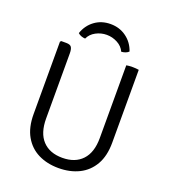

<svg xmlns="http://www.w3.org/2000/svg" viewBox="-158 -990 981 1114"><g transform="rotate(20 333.0 -432.5)"><path d="M576 -233Q576 -151.5 544.8 -97Q513.5 -42.5 458.5 -15.2Q403.5 12 332.5 12Q262 12 207.2 -15.2Q152.5 -42.5 121.5 -97Q90.5 -151.5 90.5 -233V-680L96.5 -686H127.5Q152.5 -686 160 -673.5Q167.5 -661 167.5 -636.5V-234Q167.5 -144.5 211 -98Q254.5 -51.5 333 -51.5Q411.5 -51.5 455.2 -98Q499 -144.5 499 -234V-683Q513.5 -686 536.5 -686Q560 -686 576 -683ZM489.5 -764.5Q481 -756 468.8 -751.8Q456.5 -747.5 444.5 -747Q431 -777 399.5 -793.8Q368 -810.5 333 -810.5Q298 -810.5 266.5 -793.8Q235 -777 221.5 -747Q209.5 -747.5 197.2 -751.8Q185 -756 176.5 -764.5Q193.5 -815.5 235 -846.2Q276.5 -877 333 -877Q388.5 -877 430.5 -846.2Q472.5 -815.5 489.5 -764.5Z"/></g></svg>

Font: Signika SC Light
Style: Regular
Weight: 300
Designer: Anna Giedryś
Foundry: Anna Giedryś
Version: Version 2.000; ttfautohint (v1.8.3) -l 8 -r 50 -G 200 -x 9 -